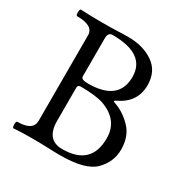

<svg xmlns="http://www.w3.org/2000/svg" viewBox="-153 -798 916 937"><g transform="rotate(30 305.0 -329.5)"><path d="M132.3 -90.8V-572.3Q132.3 -626 40 -626Q33.2 -626 33.2 -644.5Q33.2 -663.1 40 -663.1Q95.7 -660.2 157.2 -660.2Q218.8 -660.2 245.6 -661.6Q272.5 -663.1 307.1 -663.1Q391.6 -663.1 448.7 -623.5Q505.9 -584 505.9 -505.4Q505.9 -408.2 410.2 -363.8Q402.8 -360.4 402.8 -357.2Q402.8 -354 410.2 -351.6Q462.9 -334.5 507.1 -289.3Q551.3 -244.1 551.3 -169.4Q551.3 -100.1 500.2 -48.3Q449.2 3.4 307.1 3.4Q275.9 3.4 238.8 1.7Q201.7 0 143.1 0Q84.5 0 44.4 3.4Q38.1 3.4 37.8 -14.9Q37.6 -33.2 44.4 -33.7Q132.3 -33.7 132.3 -90.8ZM210.4 -385.3Q210.4 -367.7 249 -367.7Q421.9 -367.7 421.9 -503.9Q421.9 -633.3 235.8 -633.3Q210.4 -633.3 210.4 -600.6ZM210.4 -135.3Q210.4 -27.8 300.3 -27.8Q462.9 -27.8 462.9 -181.6Q462.9 -284.7 354.5 -322.8Q312 -336.9 227.5 -337.4Q210.4 -337.4 210.4 -322.8Z"/></g></svg>

Font: Junicode
Style: Regular
Weight: 400
Designer: Peter S. Baker
Foundry: Briery Creek Software
Version: Version 0.7.2